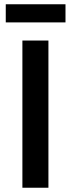

<svg xmlns="http://www.w3.org/2000/svg" viewBox="-20 -880 332 900"><path d="M85 0V-690H207V0ZM7 -775V-860H287V-775Z"/></svg>

Font: Oxanium ExtraLight SemiBold
Style: Regular
Weight: 600
Version: Version 2.000